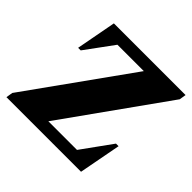

<svg xmlns="http://www.w3.org/2000/svg" viewBox="-156 -700 839 839"><g transform="rotate(45 263.5 -280.0)"><path d="M-10 0 -5 -31 334 -505H171L75 -374H59L94 -560H537L532 -529L194 -55H371L472 -195H488L451 0Z"/></g></svg>

Font: Spectral SC ExtraBold
Style: Italic
Weight: 800
Italic angle: -10°
Designer: Jean-Baptiste Levee
Foundry: Production Type
Version: Version 2.001